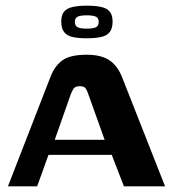

<svg xmlns="http://www.w3.org/2000/svg" viewBox="-20 -657 616 677"><path d="M8 0 158 -386Q172 -423 199 -443.5Q226 -464 286 -464Q336 -464 365 -445Q394 -426 410 -386L562 0H417L374 -111H151L111 0ZM173 -164H349L291 -326Q288 -336 282.5 -344.5Q277 -353 262 -353Q245 -353 239.5 -344.5Q234 -336 230 -326ZM285 -522Q256 -522 236 -526.5Q216 -531 206 -544Q196 -557 196 -581Q196 -604 206 -616Q216 -628 236.5 -632.5Q257 -637 286 -637Q316 -637 336.5 -632.5Q357 -628 367 -616Q377 -604 377 -581Q377 -557 367 -544Q357 -531 336.5 -526.5Q316 -522 285 -522ZM286 -556Q307 -556 317.5 -560.5Q328 -565 328 -580Q328 -594 317.5 -598.5Q307 -603 286 -603Q265 -603 254.5 -598.5Q244 -594 244 -580Q244 -565 254.5 -560.5Q265 -556 286 -556Z"/></svg>

Font: Genos Thin SemiBold
Style: Regular
Weight: 600
Version: Version 1.010